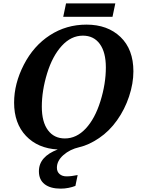

<svg xmlns="http://www.w3.org/2000/svg" viewBox="-20 -870 832 1130"><path d="M423.8 224.1Q405.3 231.4 382.8 235.8Q360.4 240.2 336.9 240.2Q276.4 240.2 242.7 214.1Q209 188 209 138.2Q209 94.2 237.1 62.3Q265.1 30.3 319.8 9.8Q202.6 3.4 132.8 -70.3Q63 -144 63 -266.1Q63 -377.9 120.4 -489.3Q177.7 -600.6 273.9 -662.8Q370.1 -725.1 488.8 -725.1Q613.3 -725.1 689.2 -652.3Q765.1 -579.6 765.1 -450.2Q765.1 -378.9 739.7 -302.5Q714.4 -226.1 668.9 -162.1Q623.5 -98.1 563.2 -57.4Q502.9 -16.6 447.3 -3.9Q391.6 8.8 353.3 42.5Q314.9 76.2 314.9 117.2Q314.9 140.6 330.6 154.3Q346.2 168 372.1 168Q385.7 168 402.1 166Q418.5 164.1 437 160.2ZM603 -473.1Q603 -562.5 567.4 -611.3Q531.7 -660.2 467.8 -660.2Q398.4 -660.2 343.5 -600.1Q288.6 -540 257.3 -438.2Q226.1 -336.4 226.1 -242.2Q226.1 -152.3 262.2 -103.8Q298.3 -55.2 361.8 -55.2Q430.2 -55.2 484.6 -113.5Q539.1 -171.9 571 -274.4Q603 -377 603 -473.1ZM642.1 -771H352.1L368.7 -850.1H658.7Z"/></svg>

Font: Droid Serif
Style: Bold Italic
Weight: 700
Italic angle: -12°
Designer: Monotype Design team
Foundry: Monotype Imaging Inc.
Version: Version 1.03